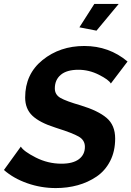

<svg xmlns="http://www.w3.org/2000/svg" viewBox="-41 -949 669 977"><path d="M450 -793 363 -810 439 -929H563ZM-21 -84 65 -203Q79 -179 141 -147.5Q203 -116 272 -116Q330 -116 360.5 -139Q391 -162 391 -202Q391 -236 359.5 -254Q328 -272 252 -296Q244 -299 240 -300Q161 -325 124 -360Q87 -395 87 -453Q87 -572 175.5 -643.5Q264 -715 388 -715Q514 -715 608 -636L523 -524Q513 -543 462.5 -568.5Q412 -594 358 -594Q299 -594 268.5 -568.5Q238 -543 238 -499Q238 -467 267 -450.5Q296 -434 369 -413Q458 -386 501.5 -349Q545 -312 545 -244Q545 -179 519.5 -129.5Q494 -80 450.5 -50.5Q407 -21 354.5 -6.5Q302 8 243 8Q168 8 98 -16.5Q28 -41 -21 -84Z"/></svg>

Font: Raleway-v4020
Style: Bold Italic
Weight: 700
Italic angle: -12°
Designer: Matt McInerney, Pablo Impallari, Rodrigo Fuenzalida
Foundry: Matt McInerney, Pablo Impallari, Rodrigo Fuenzalida
Version: Version 4.020;PS 004.020;hotconv 1.0.88;makeotf.lib2.5.64775